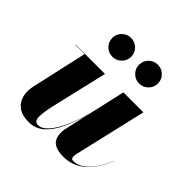

<svg xmlns="http://www.w3.org/2000/svg" viewBox="-180 -855 1025 1025"><g transform="rotate(45 332.0 -342.5)"><path d="M376.6 -624Q376.6 -653.2 397.5 -674Q418.4 -694.7 447.7 -694.7Q477.3 -694.7 498.2 -674Q519.1 -653.2 519.1 -624Q519.1 -594.4 498.2 -573.5Q477.3 -552.6 447.7 -552.6Q418.4 -552.6 397.5 -573.5Q376.6 -594.4 376.6 -624ZM174.6 -624Q174.6 -653.2 195.5 -674Q216.4 -694.7 245.7 -694.7Q275.3 -694.7 296.2 -674Q317.1 -653.2 317.1 -624Q317.1 -594.4 296.2 -573.5Q275.3 -552.6 245.7 -552.6Q216.4 -552.6 195.5 -573.5Q174.6 -594.4 174.6 -624ZM283 -460 209 -144Q195.5 -85 195.2 -49.5Q195 -14 223 -14Q251 -14 278.8 -44.8Q306.5 -75.5 331.2 -129.5Q356 -183.5 375.5 -254L422 -460H573L477 -48Q476.5 -43.5 475.8 -38.8Q475 -34 475 -30Q475 -11 493 -11Q523.5 -11 552.5 -32.5Q581.5 -54 605.2 -88.8Q629 -123.5 644 -164L645 -163Q616.5 -88 564 -39Q511.5 10 437 10Q388.5 10 363.2 -9.2Q338 -28.5 338 -75Q338 -85 340 -97L370 -229Q349.5 -161.5 323.8 -107.2Q298 -53 262 -21.5Q226 10 175 10Q126.5 10 98 -10.8Q69.5 -31.5 60.2 -65.8Q51 -100 60 -141L131 -458H61V-460Z"/></g></svg>

Font: Bodoni* 96
Style: Bold Italic
Weight: 700
Italic angle: -13°
Version: Version 2.2